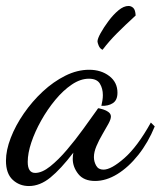

<svg xmlns="http://www.w3.org/2000/svg" viewBox="-46 -577 539 644"><path d="M51 47Q19 47 -3.5 26Q-26 5 -26 -38Q-26 -73 -10 -114.5Q6 -156 34 -196.5Q62 -237 97.5 -270Q133 -303 173 -323Q213 -343 253 -343Q293 -343 320.5 -322Q348 -301 348 -266Q348 -241 332.5 -231Q317 -221 294 -222Q296 -231 297.5 -240Q299 -249 299 -258Q299 -280 289 -296.5Q279 -313 252 -313Q224 -313 195 -293.5Q166 -274 139.5 -242Q113 -210 92 -172.5Q71 -135 59 -99Q47 -63 47 -34Q47 3 72 3Q95 3 122.5 -19Q150 -41 178.5 -74.5Q207 -108 233 -144Q259 -180 279 -208Q282 -214 285 -214Q290 -213 300 -210Q310 -207 318 -201Q326 -195 326 -186Q326 -177 317.5 -161.5Q309 -146 297.5 -126.5Q286 -107 277.5 -87Q269 -67 269 -50Q269 -35 276.5 -21.5Q284 -8 301 -8Q327 -8 371 -46.5Q415 -85 460 -166L473 -153Q451 -99 418 -57.5Q385 -16 347.5 7Q310 30 273 30Q235 30 216.5 6.5Q198 -17 198 -44Q198 -49 198.5 -54Q199 -59 200 -65Q158 -10 123 18.5Q88 47 51 47ZM298 -410Q289 -414 285 -424Q281 -434 281 -438Q281 -447 291.5 -466Q302 -485 318 -506.5Q334 -528 351.5 -542.5Q369 -557 385 -557Q394 -557 401 -550.5Q408 -544 409 -525Q374 -493 347 -466Q320 -439 298 -410Z"/></svg>

Font: Dancing Script Medium
Style: Regular
Weight: 500
Designer: Pablo Impallari
Foundry: Pablo Impallari
Version: Version 2.000